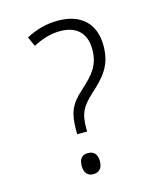

<svg xmlns="http://www.w3.org/2000/svg" viewBox="-111 -805 751 897"><g transform="rotate(-15 265.0 -356.0)"><path d="M204 -208V-188H252V-203C252 -272 265 -303 322 -355C388 -415 430 -461 430 -556C430 -665 363 -724 254 -724C194 -724 147 -709 99 -684L120 -638C162 -660 203 -674 252 -674C328 -674 375 -633 375 -554C375 -478 343 -440 280 -383C220 -330 204 -290 204 -208ZM229 12C258 12 274 -6 274 -39C274 -73 258 -90 229 -90C200 -90 186 -72 186 -39C186 -7 201 12 229 12Z"/></g></svg>

Font: Noto Sans Mono Condensed Light
Style: Regular
Weight: 300
Width: 3
Designer: Monotype Design Team
Foundry: Monotype Imaging Inc.
Version: Version 2.014